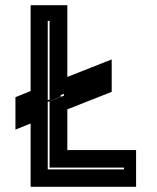

<svg xmlns="http://www.w3.org/2000/svg" viewBox="-20 -720 605 740"><path d="M98 0V-244L39.5 -220.5V-345.5L98 -369V-700H239.5V-423.5L410.5 -491V-366L239.5 -298.5V-141.5H504.5V0ZM164 -639.5V-334L171 -336.5V-639.5ZM164 -67H458V-74H171V-329.5L226.5 -351.5V-358.5L214 -353.5V-347.5L164 -327Z"/></svg>

Font: Tourney Expanded ExtraBold
Style: Regular
Weight: 800
Width: 7
Designer: Tyler Finck
Foundry: Etcetera Type Co
Version: Version 1.010; ttfautohint (v1.8.3)